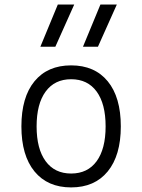

<svg xmlns="http://www.w3.org/2000/svg" viewBox="-20 -815 626 845"><path d="M293 9.8Q189.5 9.8 131.8 -60.5Q74.2 -130.9 74.2 -258.8Q74.2 -387.2 131.8 -457.3Q189.5 -527.3 293 -527.3Q396.5 -527.3 454.1 -457.3Q511.7 -387.2 511.7 -258.8Q511.7 -130.9 454.1 -60.5Q396.5 9.8 293 9.8ZM293 -51.3Q365.7 -51.3 405.3 -105.5Q444.8 -159.7 444.8 -258.8Q444.8 -357.9 405.3 -412.1Q365.7 -466.3 293 -466.3Q220.7 -466.3 180.9 -412.1Q141.1 -357.9 141.1 -258.8Q141.1 -159.7 180.9 -105.5Q220.7 -51.3 293 -51.3ZM157.7 -609.4 234.4 -794.9H306.6L223.6 -609.4ZM345.2 -609.4 421.9 -794.9H494.1L411.1 -609.4Z"/></svg>

Font: Cascadia Code NF Light
Style: Regular
Weight: 300
Monospace: yes
Designer: Aaron Bell
Foundry: Saja Typeworks
Version: Version 2404.023; ttfautohint (v1.8.4)